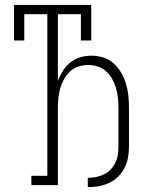

<svg xmlns="http://www.w3.org/2000/svg" viewBox="-20 -755 640 783"><path d="M338 8V-30H340Q357 -30 373.5 -33.5Q390 -37 405 -44.5Q420 -52 431.5 -64Q443 -76 450.5 -91.5Q458 -107 460.5 -123.5Q463 -140 463 -156V-315Q463 -335 461 -355Q459 -375 453.5 -394.5Q448 -414 438 -432Q428 -450 413.5 -463.5Q399 -477 379.5 -483.5Q360 -490 340 -490Q319 -490 299.5 -483.5Q280 -477 265.5 -463.5Q251 -450 241 -432Q231 -414 225.5 -394.5Q220 -375 218 -355Q216 -335 216 -315V0H108V-38H173V-697H79V-590H37V-735H352V-590H310V-697H216V-425Q224 -446 236.5 -466Q249 -486 267 -500.5Q285 -515 307.5 -521.5Q330 -528 353 -528Q377 -528 401 -520.5Q425 -513 443.5 -496.5Q462 -480 474.5 -458Q487 -436 494 -412.5Q501 -389 503.5 -364.5Q506 -340 506 -315V-156Q506 -134 502 -112Q498 -90 488 -70.5Q478 -51 462 -35Q446 -19 426 -9.5Q406 0 384.5 4Q363 8 340 8Z"/></svg>

Font: Iosevka Etoile Extralight
Style: Regular
Weight: 200
Designer: Belleve Invis
Foundry: Belleve Invis
Version: Version 22.1.2; ttfautohint (v1.8.4)